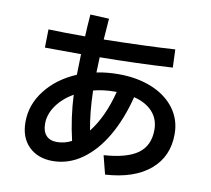

<svg xmlns="http://www.w3.org/2000/svg" viewBox="-91 -921 1182 1077"><g transform="rotate(10 500.0 -383.0)"><path d="M920 -239Q920 -111 829.5 -34.5Q739 42 575 52L548 -54Q681 -63 742.5 -108.5Q804 -154 804 -243Q804 -304 766.5 -345.5Q729 -387 660 -404Q628 -276 571.5 -178.5Q515 -81 438 -26.5Q361 28 271 28Q187 28 135.5 -22.5Q84 -73 84 -162Q84 -261 148.5 -343.5Q213 -426 322 -472L325 -590Q186 -590 119 -591L121 -695Q211 -692 330 -692Q332 -741 338 -818L445 -813L436 -693Q689 -698 841 -708L845 -605Q641 -593 431 -591L428 -504Q488 -516 553 -516Q660 -516 743.5 -481.5Q827 -447 873.5 -384Q920 -321 920 -239ZM559 -416H549Q484 -416 427 -401Q430 -276 449 -177Q521 -268 559 -416ZM276 -81Q320 -81 360 -102Q330 -230 324 -359Q264 -324 229 -274.5Q194 -225 194 -171Q194 -127 215.5 -104Q237 -81 276 -81Z"/></g></svg>

Font: IBM Plex Sans JP SemiBold
Style: Regular
Weight: 600
Designer: Mike Abbink; Paul van der Laan; Pieter van Rosmalen; Wujin Sim; Yejin Wi; Jinhee Kim; Boomi Park; Yona Kim; Kichan Ma
Foundry: Sandoll Inc.
Version: Version 1.001